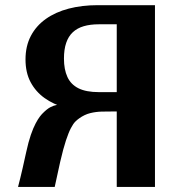

<svg xmlns="http://www.w3.org/2000/svg" viewBox="-20 -738 701 758"><path d="M591.8 0V-717.6H366.2Q303.4 -717.6 251.3 -704Q199.2 -690.4 160.9 -663.2Q122.7 -636.1 101.7 -596Q80.7 -555.9 80.7 -503.4Q80.7 -451.1 101 -413.3Q121.3 -375.5 156.3 -350.7Q191.3 -325.9 236.4 -313.2Q281.6 -300.4 331.3 -297.9H360.5H511.8L440.9 -352.9V0ZM479.7 -374.3H370.4Q320.2 -374.3 289.9 -389.4Q259.6 -404.6 246.1 -434.2Q232.5 -463.8 232.5 -506.6Q232.5 -542.9 241.3 -568.7Q250.1 -594.6 267.4 -610.7Q284.7 -626.9 310.5 -634.5Q336.2 -642.1 370.4 -642.1H570.3L440.9 -706.2V-313.1ZM425.2 -297.9 229.7 -327.7Q215.3 -325.8 203.6 -323.6Q191.8 -321.5 178.9 -314.8Q165.9 -308.1 149.3 -291.4Q145 -287.4 137.5 -277.9Q130.1 -268.4 120.8 -250.9Q111.4 -233.4 101.7 -205.5Q92.1 -177.6 83.3 -136.8Q78.6 -114.8 69.5 -74.9Q60.4 -34.9 51.2 0H196Q198.7 -12.4 201.5 -25.3Q204.2 -38.1 207.1 -50.9Q209.9 -63.8 212.6 -76.1Q215.2 -88.4 217.7 -99.3Q229.9 -152.2 240.5 -184Q251.1 -215.7 260.2 -232.7Q269.2 -249.7 277.1 -257.6Q284.9 -265.4 292.2 -270.4Q313.7 -285.9 336.3 -291.4Q358.9 -296.9 381.3 -297.4Q403.7 -297.9 425.2 -297.9Z"/></svg>

Font: Russolo 10pt ExtraLight
Style: Regular
Weight: 200
Designer: Micah Stupak-Hahn
Version: Version 1.000